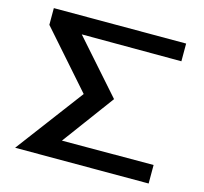

<svg xmlns="http://www.w3.org/2000/svg" viewBox="-101 -808 978 921"><g transform="rotate(15 388.0 -347.5)"><path d="M50 0 301 -334 56 -612V-695H713V-607L218 -608L448 -348L258 -91L713 -92V0Z"/></g></svg>

Font: Coval
Style: Medium
Weight: 500
Foundry: Context Ltd
Version: Version 001.000